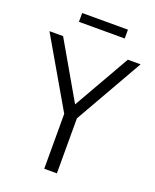

<svg xmlns="http://www.w3.org/2000/svg" viewBox="-181 -992 874 1084"><g transform="rotate(20 256.0 -450.0)"><path d="M220.5 0V-363L237 -301.5L-17.5 -740H64.5L271.5 -381H248.5L453.5 -740H530L280 -301.5L296.5 -362V0ZM121 -846.5V-899.5H396V-846.5Z"/></g></svg>

Font: Encode Sans SC Condensed
Style: Regular
Weight: 400
Width: 3
Designer: Multiple Designers
Foundry: Impallari Type
Version: Version 3.002